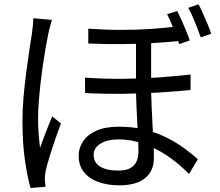

<svg xmlns="http://www.w3.org/2000/svg" viewBox="-20 -838 1040 909"><path d="M695.6 -665.7Q695.6 -629.5 695.6 -587.9Q695.6 -546.3 695.6 -506.5Q695.6 -466.6 695.6 -434.8Q695.6 -387.7 697.6 -339.4Q699.6 -291 702.1 -245.2Q704.6 -199.3 706.6 -159.5Q708.6 -119.6 708.6 -89.7Q708.6 -28.9 667 5.3Q625.3 39.4 544.6 39.4Q489.8 39.4 446.2 23.8Q402.6 8.3 377.5 -22.8Q352.4 -53.9 352.4 -101Q352.4 -136.5 372.5 -167.8Q392.6 -199.1 435 -218.7Q477.3 -238.2 543.4 -238.2Q610 -238.2 666.4 -223.9Q722.7 -209.6 768.8 -186.5Q814.8 -163.5 851.7 -136.4Q888.7 -109.3 916.8 -84.3L874.8 -14.3Q827.4 -63.3 772.5 -100.2Q717.6 -137 659.3 -157.5Q601 -178.1 541.5 -178.1Q488.2 -178.1 455.7 -157.8Q423.3 -137.4 423.3 -105.2Q423.3 -68 454.4 -49.2Q485.6 -30.4 537.6 -30.4Q577.2 -30.4 598.1 -42.6Q619 -54.9 627.3 -76Q635.6 -97.1 635.6 -123.4Q635.6 -144.9 634 -180.8Q632.4 -216.6 629.8 -259.9Q627.2 -303.3 625.5 -347.8Q623.9 -392.4 623.9 -431.4Q623.9 -467.5 623.9 -511.5Q623.9 -555.5 623.9 -597.1Q623.9 -638.6 623.9 -665.7ZM382.4 -470.6Q472.7 -464.2 561.5 -464.8Q650.4 -465.5 732.4 -471.5Q814.3 -477.5 882.2 -485.2V-412.1Q818.7 -405.3 735.9 -400.2Q653.1 -395.1 562.7 -394Q472.2 -392.9 382.8 -397.5ZM398 -702.2Q478.9 -696.4 555.2 -696.5Q631.5 -696.6 700.1 -701.4Q768.8 -706.2 825 -713.6V-643.4Q769.4 -638.1 700.9 -633.9Q632.5 -629.8 555.9 -629.2Q479.3 -628.6 398 -632ZM226.1 -743.8Q223.3 -735.9 219.7 -723.4Q216.2 -711 213.3 -698.6Q210.5 -686.2 208.5 -677.2Q202.6 -649 195.9 -610.8Q189.2 -572.7 182.9 -528.9Q176.6 -485.1 171.6 -440.4Q166.6 -395.6 163.4 -353.9Q160.2 -312.2 160.2 -278.7Q160.2 -242.6 162.6 -208.7Q165.1 -174.8 169.7 -137.7Q177.6 -160.6 187.7 -187.6Q197.9 -214.7 208.3 -240.8Q218.8 -266.9 227.2 -287L268.3 -254Q255.7 -220 241.2 -177.7Q226.7 -135.5 214.8 -96.6Q202.9 -57.8 197.1 -33Q195.1 -23 193.4 -10.4Q191.7 2.3 192.4 11.5Q193 18.9 193.6 28.7Q194.2 38.4 195.2 46.5L124.3 51.9Q108.9 -2.2 97.6 -82.8Q86.3 -163.5 86.3 -264.9Q86.3 -320 91.5 -379.9Q96.8 -439.8 104.3 -496.8Q111.8 -553.9 119.2 -601.8Q126.6 -649.8 131.3 -680.8Q133.6 -697.9 135.6 -716.9Q137.6 -735.9 138 -751.7ZM819.1 -785.8Q828.5 -767.6 839.7 -742.5Q850.8 -717.4 861.2 -692.1Q871.7 -666.7 878.5 -646.5L828.4 -629.1Q821.4 -651.1 811.5 -676.4Q801.5 -701.7 791.4 -726.7Q781.2 -751.8 771.2 -770.9ZM919.9 -817.6Q929.9 -799.4 940.9 -774.3Q951.9 -749.2 962.6 -723.9Q973.2 -698.5 980 -678.3L930.3 -661.2Q918.5 -694.5 902.7 -733.8Q887 -773.2 871.4 -801.1Z"/></svg>

Font: Shanggu Sans SC VF
Style: Regular
Weight: 250
Designer: GuiWonder
Version: Version 1.021